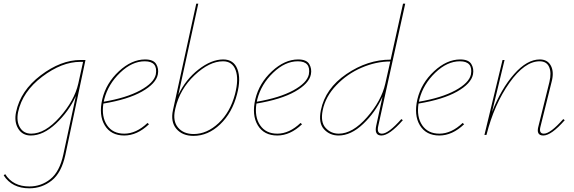

<svg xmlns="http://www.w3.org/2000/svg" viewBox="-52 -731 3108 1040"><path d="M384 -406H411L302 108Q281 205 228 247Q175 289 107 289Q13 289 -32 219L-24 212Q18 279 107 279Q171 279 221 239Q271 199 291 106L359 -211Q320 -126 251 -61.5Q182 3 115 3Q69 3 46.5 -34.5Q24 -72 35 -124Q59 -240 168.5 -323Q278 -406 384 -406ZM117 -7Q192 -7 271.5 -96.5Q351 -186 372 -278L398 -396H383Q283 -396 176.5 -315.5Q70 -235 46 -124Q36 -74 56 -40.5Q76 -7 117 -7Z M734 -409Q779 -409 794 -384Q809 -359 803 -328Q793 -278 717 -235Q641 -192 508 -170Q497 -98 528 -52.5Q559 -7 621 -7Q686 -7 747 -65L755 -58Q691 3 621 3Q549 3 515.5 -52Q482 -107 502 -194Q523 -281 592 -345Q661 -409 734 -409ZM792 -328Q804 -399 732 -399Q663 -399 598.5 -337Q534 -275 513 -194L510 -180Q633 -201 707.5 -241.5Q782 -282 792 -328Z M1157 -409Q1214 -409 1234 -356.5Q1254 -304 1232 -221Q1206 -120 1140.5 -57.5Q1075 5 996 5Q936 5 903.5 -33Q871 -71 885 -135L1011 -711H1022L914 -217Q953 -300 1023 -354.5Q1093 -409 1157 -409ZM1221 -221Q1242 -302 1224.5 -350.5Q1207 -399 1156 -399Q1082 -399 1002 -323.5Q922 -248 898 -144L896 -135Q883 -75 912.5 -40Q942 -5 997 -5Q1069 -5 1132 -64Q1195 -123 1221 -221Z M1563 -409Q1608 -409 1623 -384Q1638 -359 1632 -328Q1622 -278 1546 -235Q1470 -192 1337 -170Q1326 -98 1357 -52.5Q1388 -7 1450 -7Q1515 -7 1576 -65L1584 -58Q1520 3 1450 3Q1378 3 1344.5 -52Q1311 -107 1331 -194Q1352 -281 1421 -345Q1490 -409 1563 -409ZM1621 -328Q1633 -399 1561 -399Q1492 -399 1427.5 -337Q1363 -275 1342 -194L1339 -180Q1462 -201 1536.5 -241.5Q1611 -282 1621 -328Z M2017 -7Q2052 -7 2122 -86L2130 -80Q2057 3 2014 3Q1974 3 1986 -51L2020 -207Q1981 -122 1915 -59.5Q1849 3 1782 3Q1734 3 1703 -31Q1672 -65 1686 -134Q1710 -252 1824.5 -330Q1939 -408 2064 -408L2131 -711H2143L1997 -49Q1987 -7 2017 -7ZM1783 -7Q1858 -7 1936 -96Q2014 -185 2035 -278L2062 -398Q1985 -398 1907 -364.5Q1829 -331 1770 -269.5Q1711 -208 1696 -134Q1683 -70 1711.5 -38.5Q1740 -7 1783 -7Z M2441 -409Q2486 -409 2501 -384Q2516 -359 2510 -328Q2500 -278 2424 -235Q2348 -192 2215 -170Q2204 -98 2235 -52.5Q2266 -7 2328 -7Q2393 -7 2454 -65L2462 -58Q2398 3 2328 3Q2256 3 2222.5 -52Q2189 -107 2209 -194Q2230 -281 2299 -345Q2368 -409 2441 -409ZM2499 -328Q2511 -399 2439 -399Q2370 -399 2305.5 -337Q2241 -275 2220 -194L2217 -180Q2340 -201 2414.5 -241.5Q2489 -282 2499 -328Z M2999 -86 3007 -80Q2934 3 2891 3Q2850 3 2865 -49L2924 -287Q2936 -337 2922.5 -368Q2909 -399 2871 -399Q2790 -399 2707.5 -282.5Q2625 -166 2583 0H2572L2670 -406H2681L2613 -124Q2663 -251 2733 -330Q2803 -409 2872 -409Q2914 -409 2932 -375Q2950 -341 2936 -288L2876 -47Q2865 -7 2894 -7Q2929 -7 2999 -86Z"/></svg>

Font: EauTestInfant Hairline
Style: Italic
Weight: 250
Italic angle: -12°
Designer: Christian Thalmann (Catharsis Fonts)
Version: Version 0.001;PS 000.001;hotconv 1.0.88;makeotf.lib2.5.64775